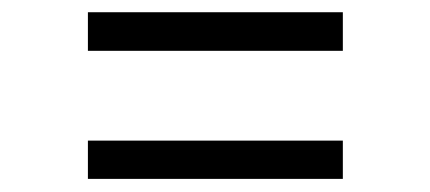

<svg xmlns="http://www.w3.org/2000/svg" viewBox="-20 -437 686 306"><path d="M120.1 -356V-417.5H526.4V-356ZM120.1 -151.9V-212.9H526.4V-151.9Z"/></svg>

Font: Inter 17pt Light
Style: Regular
Weight: 300
Version: Version 4.001;git-66647c0bb